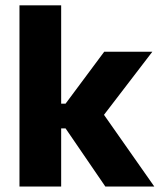

<svg xmlns="http://www.w3.org/2000/svg" viewBox="-20 -680 584 700"><path d="M542.5 0H364L219 -212H179V-302H219L360 -491.5H535.5L348.5 -247.5V-276.5ZM203 0H51V-660.5H203Z"/></svg>

Font: Anek Malayalam Medium
Style: Bold
Weight: 700
Version: Version 1.003